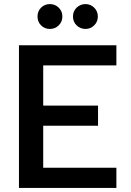

<svg xmlns="http://www.w3.org/2000/svg" viewBox="-20 -922 645 942"><path d="M225 -780Q199 -780 181.5 -797.5Q164 -815 164 -841Q164 -867 181.5 -884.5Q199 -902 225 -902Q250 -902 268 -884.5Q286 -867 286 -841Q286 -815 268 -797.5Q250 -780 225 -780ZM400 -780Q374 -780 356 -797.5Q338 -815 338 -841Q338 -867 356 -884.5Q374 -902 400 -902Q424 -902 442 -884.5Q460 -867 460 -841Q460 -815 442 -797.5Q424 -780 400 -780ZM551 -601H192V-404H461V-305H192V-99H551V0H73V-700H551Z"/></svg>

Font: Albert Sans SemiBold
Style: Regular
Weight: 600
Designer: Andreas Rasmussen
Foundry: a.Foundry
Version: Version 1.025